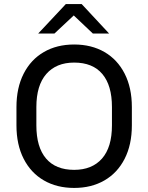

<svg xmlns="http://www.w3.org/2000/svg" viewBox="-20 -915 730 945"><path d="M517 -750H437L343 -839L248 -750H168L304 -895H382ZM629 -388V-298Q629 -203 593.5 -133.5Q558 -64 494 -27Q430 10 345 10Q260 10 196 -27Q132 -64 96.5 -133.5Q61 -203 61 -298V-388Q61 -483 96.5 -552.5Q132 -622 196 -659Q260 -696 345 -696Q430 -696 494 -659Q558 -622 593.5 -552.5Q629 -483 629 -388ZM159 -388V-298Q159 -191 206.5 -135Q254 -79 345 -79Q433 -79 482 -134.5Q531 -190 531 -298V-388Q531 -495 483.5 -551Q436 -607 345 -607Q257 -607 208 -551Q159 -495 159 -388Z"/></svg>

Font: Chivo
Style: Regular
Weight: 400
Designer: Hector Gatti
Foundry: Omnibus-Type
Version: Version 1.006; ttfautohint (v1.4.1)